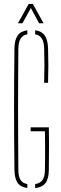

<svg xmlns="http://www.w3.org/2000/svg" viewBox="-20 -959 312 983"><path d="M120 3.5Q85.5 -1 70.2 -22.8Q55 -44.5 54 -88Q53 -171.5 52.5 -248.5Q52 -325.5 52 -400Q52 -474.5 52.5 -551.5Q53 -628.5 54 -712Q55 -755.5 70.5 -777.5Q86 -799.5 120 -804V-783.5Q96.5 -779 85.8 -761.8Q75 -744.5 74 -712Q73.5 -628.5 73 -551.5Q72.5 -474.5 72.5 -400Q72.5 -325.5 73 -248.5Q73.5 -171.5 74 -88Q74 -55.5 84.8 -38.2Q95.5 -21 120 -16.5ZM160 4V-16.5Q186 -20.5 197.8 -37.5Q209.5 -54.5 210 -88Q210.5 -123.5 210.8 -155.5Q211 -187.5 210.8 -219.5Q210.5 -251.5 210 -287H137V-307H230Q231 -272.5 231 -222Q231 -171.5 230 -88Q229.5 -44 213 -22Q196.5 0 160 4ZM206 -535Q207.5 -582.5 207.5 -623.8Q207.5 -665 206 -712Q205 -744.5 194.2 -761.8Q183.5 -779 160 -783.5V-804Q193.5 -799.5 209 -777.5Q224.5 -755.5 226 -712Q227.5 -665 227.5 -623.8Q227.5 -582.5 226 -535ZM72 -840 127 -939H148L203 -840H180L138 -918L95 -840Z"/></svg>

Font: Big Shoulders Stencil Thin
Style: Regular
Weight: 100
Designer: Patric King
Foundry: XO Type Co
Version: Version 2.001